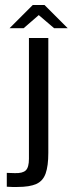

<svg xmlns="http://www.w3.org/2000/svg" viewBox="-20 -742 289 763"><path d="M49 1Q41 1 28.5 1Q16 1 7 0V-55L39 -54Q70 -53 82.5 -65Q95 -77 95 -111V-591H172V-134Q172 -83 161.5 -53Q151 -23 124.5 -11Q98 1 49 1ZM18 -630 110 -722H157L249 -630H195L134 -682L74 -630Z"/></svg>

Font: Alumni Sans Medium
Style: Regular
Weight: 500
Designer: Robert E. Leuschke
Foundry: Robert E. Leuschke
Version: Version 1.018